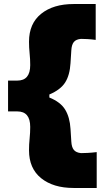

<svg xmlns="http://www.w3.org/2000/svg" viewBox="-20 -803 530 953"><path d="M345 130Q244.5 130 184.2 81.5Q124 33 124 -57Q124 -86.5 127 -115.2Q130 -144 130 -173Q130 -250 66 -250H20V-403H66Q130 -403 130 -480Q130 -509.5 127 -538.2Q124 -567 124 -596Q124 -686 184.2 -734.5Q244.5 -783 345 -783H455V-605Q432.5 -608 413.8 -609Q395 -610 382 -610Q357.5 -608 346.5 -594.5Q335.5 -581 334 -553L330 -490Q326.5 -430 303.5 -393.8Q280.5 -357.5 225 -334V-319Q280.5 -296.5 303.5 -258.8Q326.5 -221 330 -163L334 -100Q335.5 -72.5 346.5 -59Q357.5 -45.5 382 -43Q395 -43 414.8 -44Q434.5 -45 460 -48V130Z"/></svg>

Font: Commissioner Flair Black
Style: Regular
Weight: 900
Designer: Kostas Bartsokas
Foundry: Kostas Bartsokas
Version: Version 1.000; ttfautohint (v1.8.3)